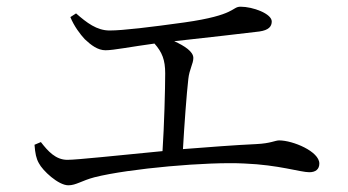

<svg xmlns="http://www.w3.org/2000/svg" viewBox="-20 -649 1040 573"><path d="M83 -217C85 -191 88 -176 96 -162C107 -140 154 -96 184 -96C207 -96 224 -110 262 -120C365 -146 601 -167 710 -161C811 -157 877 -135 903 -135C922 -135 933 -144 933 -161C933 -197 854 -230 813 -230C801 -230 788 -221 745 -219C680 -216 603 -210 526 -204C530 -275 537 -370 542 -413C545 -442 557 -459 557 -476C557 -495 531 -512 500 -526C589 -536 716 -550 754 -555C782 -559 791 -570 791 -585C791 -608 735 -629 698 -629C671 -629 686 -604 530 -582C429 -568 347 -558 307 -558C269 -558 239 -581 207 -609L190 -598C201 -571 219 -547 233 -532C252 -514 272 -499 295 -499C319 -499 374 -510 441 -519C464 -493 473 -470 473 -430C473 -385 470 -272 465 -198C330 -185 210 -172 181 -172C146 -172 123 -198 102 -225Z"/></svg>

Font: Noto Serif CJK KR
Style: Regular
Weight: 400
Designer: Ryoko NISHIZUKA 西塚涼子 (kana & ideographs); Frank Grießhammer (Latin, Greek & Cyrillic); Wenlong ZHANG 张文龙 (bopomofo); San
Foundry: Adobe
Version: Version 2.001;hotconv 1.1.0;makeotfexe 2.6.0